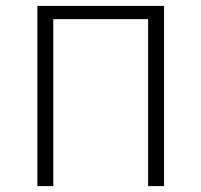

<svg xmlns="http://www.w3.org/2000/svg" viewBox="-20 -632 684 652"><path d="M107 0V-612H537V0H483V-567H161V0Z"/></svg>

Font: Ancizar Sans Thin
Style: Regular
Weight: 100
Designer: Cesar Puertas, Viviana Monsalve, Julian Moncada, Julian Prieto, Jose Castro, Mariel Hernandez, Felipe Aragon, Sara Alarc
Version: Version 8.100